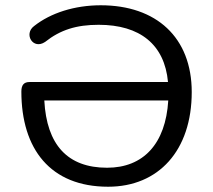

<svg xmlns="http://www.w3.org/2000/svg" viewBox="-20 -699 807 728"><path d="M390 9C581 9 707 -128 707 -350C707 -557 573 -679 362 -679C263 -679 172 -650 109 -600C69 -570 105 -509 151 -540C209 -586 270 -605 354 -605C511 -605 604 -530 617 -388H92C71 -388 61 -377 61 -352C61 -134 171 9 390 9ZM148 -318H618C608 -153 523 -63 386 -63C236 -63 157 -150 148 -318Z"/></svg>

Font: SN Pro Book
Style: Regular
Weight: 350
Designer: Tobias Whetton
Foundry: Supernotes
Version: Version 1.003;Glyphs 3.3 (3324)